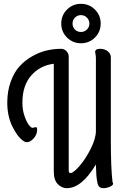

<svg xmlns="http://www.w3.org/2000/svg" viewBox="-20 -955 656 1003"><path d="M481 -94V-96Q407 28 329 28Q303 28 282 7Q261 -14 261 -59V-622Q189 -613 143 -560.5Q97 -508 97 -418Q97 -381 108 -349Q119 -317 131 -302Q143 -287 150 -287Q153 -287 158.5 -289Q164 -291 166 -291Q174 -291 174 -279Q174 -247 148.5 -225Q123 -203 102 -219Q71 -240 44.5 -294.5Q18 -349 18 -418Q18 -479 36 -528.5Q54 -578 82.5 -609Q111 -640 149 -661.5Q187 -683 224.5 -691.5Q262 -700 299 -700Q315 -700 327 -688Q339 -676 339 -658V-65Q339 -51 348 -51Q363 -51 395 -87.5Q427 -124 454 -178Q481 -232 481 -271V-651Q481 -662 479 -671.5Q477 -681 477 -683Q477 -700 503 -700Q527 -700 543 -687Q559 -674 559 -656V-222Q559 -75 568 -3Q571 2 571 4Q571 13 554 20.5Q537 28 520 28Q507 28 499.5 21.5Q492 15 488.5 -2Q485 -19 483.5 -38Q482 -57 481 -91Q481 -93 481 -94ZM330 -759Q300 -789 300 -832Q300 -875 330 -905Q360 -935 403 -935Q446 -935 476 -905Q506 -875 506 -832Q506 -789 476 -759Q446 -729 403 -729Q360 -729 330 -759ZM359 -832Q359 -813 371.5 -800.5Q384 -788 403 -788Q421 -788 434 -800.5Q447 -813 447 -832Q447 -850 434 -863Q421 -876 403 -876Q384 -876 371.5 -863Q359 -850 359 -832Z"/></svg>

Font: Grand Hotel
Style: Regular
Weight: 400
Designer: Brian J. Bonislawsky & Jim Lyles for Astigmatic (AOETI)
Foundry: Astigmatic (AOETI)
Version: Version 001.000